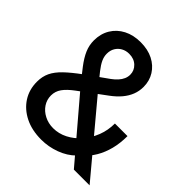

<svg xmlns="http://www.w3.org/2000/svg" viewBox="-200 -876 1027 1027"><g transform="rotate(45 314.0 -362.5)"><path d="M271.5 10.3Q200.2 10.3 147.5 -16.1Q94.7 -42.5 65.4 -88.1Q36.1 -133.8 36.1 -192.9Q36.1 -232.4 51 -263.7Q65.9 -294.9 98.4 -326.2Q130.9 -357.4 183.1 -395.5L305.7 -482.9Q323.7 -496.1 336.4 -510.3Q349.1 -524.4 356 -540Q362.8 -555.7 362.8 -572.3Q362.8 -603.5 339.8 -625.5Q316.9 -647.5 279.8 -647.5Q255.4 -647.5 236.1 -636.7Q216.8 -626 205.6 -607.2Q194.3 -588.4 194.3 -563Q194.3 -541 204.1 -519.8Q213.9 -498.5 235.1 -471.4Q256.3 -444.3 290 -403.3L627.4 0H508.3L229 -328.1Q182.6 -384.3 153.1 -423.1Q123.5 -461.9 109.4 -494.9Q95.2 -527.8 95.2 -564.5Q95.2 -614.7 118.4 -653.3Q141.6 -691.9 183.1 -713.4Q224.6 -734.9 279.3 -734.9Q334 -734.9 374.3 -714.4Q414.6 -693.8 437 -658Q459.5 -622.1 459.5 -576.2Q459.5 -544.9 448.5 -516.6Q437.5 -488.3 416 -462.6Q394.5 -437 362.8 -413.6L216.8 -305.7Q177.2 -276.4 159.2 -250.7Q141.1 -225.1 141.1 -193.8Q141.1 -162.1 158.4 -135.7Q175.8 -109.4 206.1 -93.8Q236.3 -78.1 273.4 -78.1Q315.4 -78.1 354 -97.9Q392.6 -117.7 423.1 -152.3Q453.6 -187 471.4 -232.4Q489.3 -277.8 489.3 -329.6H584.5Q584.5 -275.9 572.8 -230.2Q561 -184.6 539.6 -148.4Q518.1 -112.3 488.3 -85.9L465.3 -63.5Q430.2 -28.3 378.2 -9Q326.2 10.3 271.5 10.3Z"/></g></svg>

Font: Inter 28pt Medium
Style: Regular
Weight: 500
Designer: Rasmus Andersson
Foundry: rsms
Version: Version 4.001;git-66647c0bb